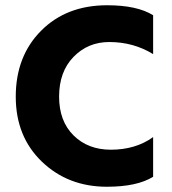

<svg xmlns="http://www.w3.org/2000/svg" viewBox="-20 -703 653 731"><path d="M563 -30Q502 8 387 8Q239 8 139.5 -87.5Q40 -183 40 -335Q40 -489 136.5 -586Q233 -683 388 -683Q502 -683 563 -645V-497Q488 -543 396 -543Q315 -543 260 -486.5Q205 -430 205 -335Q205 -242 260 -187.5Q315 -133 402 -133Q496 -133 563 -181Z"/></svg>

Font: Hind Siliguri
Style: Bold
Weight: 700
Designer: Jyotish Sonowal
Foundry: Indian Type Foundry
Version: Version 1.001;PS 1.0;hotconv 1.0.86;makeotf.lib2.5.63406; tt